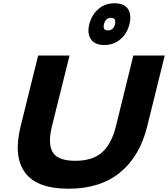

<svg xmlns="http://www.w3.org/2000/svg" viewBox="-20 -1152 1034 1182"><path d="M688 -1002.9Q697.3 -1042 663.1 -1042Q629.4 -1042 620.1 -1002.9Q610.8 -964.8 644 -964.8Q678.7 -964.8 688 -1002.9ZM994.1 -810.1 886.2 -374Q840.8 -189.5 718.8 -89.8Q596.7 9.8 401.9 9.8Q207.5 9.8 134.3 -89.4Q61 -188.5 106.9 -374L214.8 -810.1H408.2L299.8 -375Q272.9 -264.6 305.4 -213.4Q337.9 -162.1 443.8 -162.1Q549.3 -162.1 607.7 -213.4Q666 -264.6 693.8 -375L800.8 -810.1ZM776.9 -1002.9Q763.2 -947.3 722.2 -911.1Q681.2 -875 622.1 -875Q563 -875 539.3 -911.1Q515.6 -947.3 529.8 -1002.9Q543.9 -1059.6 585 -1095.7Q626 -1131.8 685.1 -1131.8Q745.1 -1131.8 768.1 -1096.2Q791 -1060.5 776.9 -1002.9Z"/></svg>

Font: Sinkin Sans 800 Black Italic
Style: Regular
Weight: 900
Italic angle: -112°
Designer: Keith Bates
Foundry: K-Type
Version: Sinkin Sans (version 1.0)  by Keith Bates   •   © 2014   www